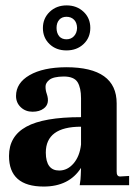

<svg xmlns="http://www.w3.org/2000/svg" viewBox="-20 -683 507 708"><path d="M198.2 -54.2Q229 -54.2 251.5 -80.6Q273.9 -106.9 278.8 -149.9V-215.8Q148.9 -215.8 148.9 -120.1Q149.4 -54.2 198.2 -54.2ZM456.1 0H273.9Q277.8 -23.9 277.8 -37.1L278.8 -64Q234.9 4.9 141.1 4.9Q13.2 4.9 13.2 -107.9Q13.2 -180.7 77.1 -215.8Q141.1 -251 278.8 -251V-320.8Q278.8 -358.9 266.1 -379.9Q252.9 -400.9 214.8 -400.9Q176.8 -400.4 162.1 -388.7Q147.5 -377 147.9 -363.3Q147.9 -349.6 152.3 -337.4Q165 -300.8 141.6 -283.2Q126 -271 100.1 -271Q74.2 -271 56.6 -287.6Q39.1 -304.2 39.1 -329.1Q39.1 -377 88.9 -405.8Q138.7 -434.6 224.1 -435.1Q410.2 -435.1 410.2 -301.8V-50.8Q409.7 -32.2 422.9 -32.2L456.1 -34.2ZM198.2 -549.3Q208 -538.1 225.1 -538.1Q242.2 -538.1 252.9 -549.8Q263.7 -561.5 264.2 -580.1Q263.7 -599.6 252.9 -610.4Q242.2 -621.1 225.1 -621.1Q208 -621.1 198.2 -609.9Q188.5 -598.6 188.5 -580.1Q188.5 -561.5 198.2 -549.3ZM288.1 -520.5Q263.2 -497.1 225.1 -497.1Q187 -497.1 162.6 -520.5Q138.2 -543.9 138.2 -579.6Q138.2 -615.2 163.1 -639.2Q188 -663.1 225.6 -663.1Q263.2 -663.1 288.1 -639.6Q313 -616.2 313 -580.1Q313 -543.9 288.1 -520.5Z"/></svg>

Font: Unna-Bold
Style: Bold
Weight: 700
Designer: Jorge de Buen U.
Foundry: Omnibus-Type
Version: Version 2.006;PS 002.006;hotconv 1.0.70;makeotf.lib2.5.58329